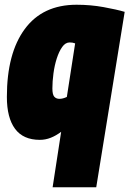

<svg xmlns="http://www.w3.org/2000/svg" viewBox="-20 -580 546 810"><path d="M506 -530 386 210H202L238 -24Q217 -8 194.5 1Q172 10 148 10Q78 10 43.5 -36.5Q9 -83 9 -171Q9 -355 84.5 -457.5Q160 -560 303 -560Q362 -560 417 -550Q472 -540 506 -530ZM297 -397Q287 -401 274 -401Q256 -401 242.5 -382Q229 -363 219.5 -333.5Q210 -304 205.5 -270Q201 -236 201 -207Q201 -181 209 -172Q217 -163 231 -163Q245 -163 262 -171Z"/></svg>

Font: Georama SemiCondensed Black
Style: Italic
Weight: 900
Width: 4
Italic angle: -9°
Designer: Jean-Baptiste Levee
Foundry: Production Type
Version: Version 1.000